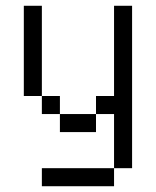

<svg xmlns="http://www.w3.org/2000/svg" viewBox="-20 -520 540 665"><path d="M375 62.5H125V125H375ZM375 62.5H437.5V-500H375V-187.5H312.5V-125H187.5V-62.5H312.5V-125H375ZM187.5 -125V-187.5H125V-125ZM125 -187.5V-500H62.5V-187.5Z"/></svg>

Font: CalcUnifontExMono
Style: Regular
Weight: 500
Version: Version 15.0.06